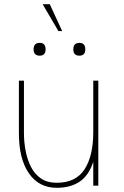

<svg xmlns="http://www.w3.org/2000/svg" viewBox="-20 -884 588 914"><path d="M217 -864 276 -736H258L183 -864ZM140 -649Q140 -680 169 -680Q197 -680 197 -649Q197 -619 169 -619Q140 -619 140 -649ZM329 -649Q329 -680 358 -680Q386 -680 386 -649Q386 -619 358 -619Q329 -619 329 -649ZM94 -251Q94 -208 102 -166Q110 -124 127.5 -89.5Q145 -55 175 -34.5Q205 -14 250 -14Q341 -14 382.5 -78Q424 -142 424 -255V-500H448V0H424V-114Q403 -49 359.5 -19.5Q316 10 250 10Q165 10 117.5 -59Q70 -128 70 -249V-500H94Z"/></svg>

Font: Haskoy Thin
Style: Regular
Weight: 100
Designer: Ertekin Erdin
Foundry: Ertekin Erdin
Version: Version 2.000; ttfautohint (v1.8.4.7-5d5b)